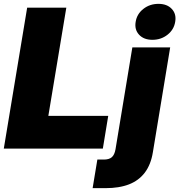

<svg xmlns="http://www.w3.org/2000/svg" viewBox="-22 -767 926 991"><path d="M-2.4 0 118.2 -727.5H320.3L227.5 -168.9H536.6L508.8 0ZM661.1 -522.5H856.4L767.1 18.6Q756.8 82.5 725.6 123.8Q694.3 165 643.8 184.6Q593.3 204.1 523.4 204.1H456.1L480.5 56.6H513.7Q541.5 56.6 555.4 44.2Q569.3 31.7 574.2 3.4ZM764.6 -561.5Q720.2 -561.5 695.8 -587.9Q671.4 -614.3 678.2 -654.3Q684.6 -694.8 717.8 -720.9Q751 -747.1 795.9 -747.1Q840.3 -747.1 864.7 -720.9Q889.2 -694.8 882.3 -654.8Q876 -614.3 842.8 -587.9Q809.6 -561.5 764.6 -561.5Z"/></svg>

Font: Inter 28pt Black
Style: Italic
Weight: 900
Italic angle: -9.3988°
Designer: Rasmus Andersson
Foundry: rsms
Version: Version 4.001;git-66647c0bb